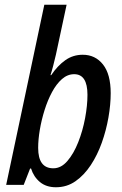

<svg xmlns="http://www.w3.org/2000/svg" viewBox="-20 -780 514 810"><path d="M216 10Q175 10 148.5 -12Q122 -34 111 -69H107L80 0H6L167 -760H261L216 -550Q211 -528 204.5 -503Q198 -478 193 -463H196Q223 -503 255.5 -526Q288 -549 329 -549Q382 -549 414.5 -508Q447 -467 447 -387Q447 -339 437.5 -284.5Q428 -230 409.5 -178Q391 -126 363 -83.5Q335 -41 298.5 -15.5Q262 10 216 10ZM205 -70Q238 -70 264.5 -101Q291 -132 310 -180Q329 -228 339 -281.5Q349 -335 349 -380Q349 -467 293 -467Q265 -467 241.5 -446.5Q218 -426 199.5 -391.5Q181 -357 168 -315.5Q155 -274 148 -232.5Q141 -191 141 -156Q141 -70 205 -70Z"/></svg>

Font: Noto Sans Condensed Medium
Style: Italic
Weight: 500
Width: 3
Italic angle: -12°
Designer: Monotype Design Team
Foundry: Monotype Imaging Inc.
Version: Version 2.013; ttfautohint (v1.8.4.7-5d5b)